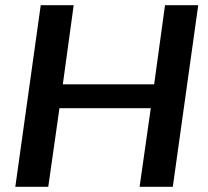

<svg xmlns="http://www.w3.org/2000/svg" viewBox="-20 -720 801 740"><path d="M137 -700H264L215 -343L193 -395H600L567 -343L616 -700H744L646 0H518L569 -358L587 -303H180L217 -358L166 0H39Z"/></svg>

Font: Pathway Extreme 8pt Thin 12pt SemiBold
Style: Italic
Weight: 600
Italic angle: -8°
Version: Version 1.001;gftools[0.9.26]